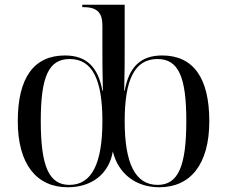

<svg xmlns="http://www.w3.org/2000/svg" viewBox="-20 -780 958 810"><path d="M266 10C368 10 440 -47 456 -141C479 -47 553 10 652 10C783 10 863 -86 863 -269C863 -452 795 -546 664 -546C574 -546 524 -498 506 -397H504C506 -469 506 -541 506 -576V-760H327V-750H330C389 -750 412 -728 412 -672V-576C412 -541 412 -469 414 -397H412C394 -498 344 -546 254 -546C123 -546 55 -452 55 -269C55 -86 135 10 266 10ZM273 0C186 0 152 -79 152 -270C152 -458 186 -531 274 -531C371 -531 412 -442 412 -269C412 -90 367 0 273 0ZM645 0C551 0 506 -90 506 -269C506 -442 547 -531 644 -531C732 -531 766 -458 766 -270C766 -79 732 0 645 0Z"/></svg>

Font: Noto Serif Display
Style: Regular
Weight: 400
Designer: Monotype Design Team
Foundry: Monotype Imaging Inc.
Version: Version 2.009